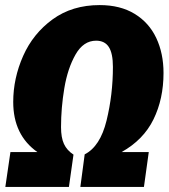

<svg xmlns="http://www.w3.org/2000/svg" viewBox="-20 -735 663 755"><path d="M623 -448Q623 -346 583.5 -265.5Q544 -185 458 -137H565L546 0H296L313 -128Q374 -159 399 -261Q424 -363 424 -472Q424 -525 408 -550Q392 -575 358 -575Q308 -575 277 -520.5Q246 -466 233 -388.5Q220 -311 220 -235Q220 -194 231.5 -169Q243 -144 269 -127L251 0H1L21 -137H127Q32 -204 32 -334Q32 -427 71 -515Q110 -603 187 -659Q264 -715 372 -715Q453 -715 509.5 -680.5Q566 -646 594.5 -585.5Q623 -525 623 -448Z"/></svg>

Font: Fira Sans Condensed Black
Style: Italic
Weight: 900
Width: 3
Italic angle: -8°
Designer: Carrois Corporate & Edenspiekermann AG
Foundry: Carrois Corporate GbR & Edenspiekermann AG
Version: Version 4.203